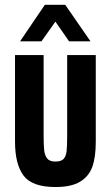

<svg xmlns="http://www.w3.org/2000/svg" viewBox="-20 -752 449 780"><path d="M41 -176.8V-528.3H157.2V-201.2Q157.2 -160.2 159.7 -140.1Q162.1 -120.1 171.9 -107.9Q181.6 -95.7 205.1 -95.7Q228.5 -95.7 238.3 -106.4Q248 -117.2 250.5 -137.2Q252.9 -157.2 252.9 -201.2V-528.3H369.1V-176.8Q369.1 -113.3 355 -74.2Q340.8 -35.2 305.2 -13.7Q269.5 7.8 205.1 7.8Q110.4 7.8 75.7 -38.6Q41 -85 41 -176.8ZM162.1 -732.4H245.1L347.7 -584H260.7L205.1 -664.1L148.4 -584H61.5Z"/></svg>

Font: Altinn-DIN Condensed
Style: DINCondensed-Bold
Weight: 700
Width: 3
Designer: Charles Nix
Foundry: Altinn
Version: Version 2.00